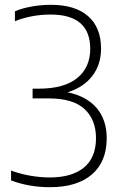

<svg xmlns="http://www.w3.org/2000/svg" viewBox="-20 -769 501 798"><path d="M187.5 9Q101 9 26 -19V-60Q66 -45.5 107.2 -38.5Q148.5 -31.5 187 -31.5Q279 -31.5 329 -72.8Q379 -114 379 -195Q379 -271.5 331.2 -315.8Q283.5 -360 182.5 -360H115.5V-400.5H142Q246.5 -400.5 300.8 -444.5Q355 -488.5 355 -566Q355 -708.5 190.5 -708.5Q112 -708.5 42 -681V-722Q72.5 -735 112.2 -742Q152 -749 191.5 -749Q292.5 -749 346.2 -701.8Q400 -654.5 400 -567Q400 -501 363.8 -453.5Q327.5 -406 261 -385.5Q341 -368.5 382.2 -319.5Q423.5 -270.5 423.5 -194.5Q423.5 -97 362 -44Q300.5 9 187.5 9Z"/></svg>

Font: Encode Sans SmCnd XLt
Style: Regular
Weight: 200
Width: 4
Designer: Multiple Designers
Foundry: Impallari Type
Version: Version 3.002; ttfautohint (v1.8.3) -l 8 -r 50 -G 200 -x 14 